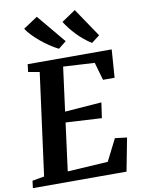

<svg xmlns="http://www.w3.org/2000/svg" viewBox="-112 -1088 862 1160"><g transform="rotate(-10 318.5 -508.0)"><path d="M-6.5 0 -1 -44.5 72.5 -57.5 156 -684 87 -696 92.5 -743H608L595.5 -571H524.5L493 -680.5L301 -691.5L265.5 -421.5L491 -438.5L477.5 -344L257 -356.5L218.5 -63L466.5 -78L534 -211.5L607 -202.5L568 0ZM548 -840 498 -802Q474 -817 451.5 -835.5Q429 -854 409.2 -874.8Q389.5 -895.5 373 -916.5Q356.5 -937.5 344 -958L429.5 -1015.5ZM343 -840 295 -802Q269.5 -814.5 242.2 -832.8Q215 -851 189.2 -872.2Q163.5 -893.5 142.5 -915.5Q121.5 -937.5 109 -957.5L196.5 -1015.5Z"/></g></svg>

Font: Merriweather 28pt
Style: Bold Italic
Weight: 700
Italic angle: -7.8°
Version: Version 2.101